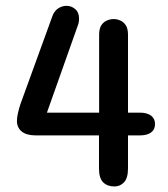

<svg xmlns="http://www.w3.org/2000/svg" viewBox="-20 -646 590 675"><path d="M382.5 9.5Q357 9.5 342.5 -5.2Q328 -20 328 -54V-170H105.5Q73 -170 56.2 -183.8Q39.5 -197.5 39.5 -221.5Q39.5 -233 43.2 -249Q47 -265 51.5 -279L163 -586Q169.5 -606 183.5 -615.8Q197.5 -625.5 214 -625.5Q231 -625.5 244.5 -614Q258 -602.5 258 -580Q258 -575.5 257.2 -570.2Q256.5 -565 254.5 -559L145 -250H328.5V-524Q328.5 -545 336 -556.8Q343.5 -568.5 355.5 -573.8Q367.5 -579 379.5 -579Q391.5 -579 403.2 -573.8Q415 -568.5 422.5 -556.8Q430 -545 430 -524V-250H472Q497 -250 511 -239.5Q525 -229 525 -210Q525 -190.5 511 -180.2Q497 -170 472 -170H430V-54Q430 -20 416.2 -5.2Q402.5 9.5 382.5 9.5Z"/></svg>

Font: Sono Medium
Style: Regular
Weight: 500
Designer: Tyler Finck
Foundry: Tyler Finck
Version: Version 2.112